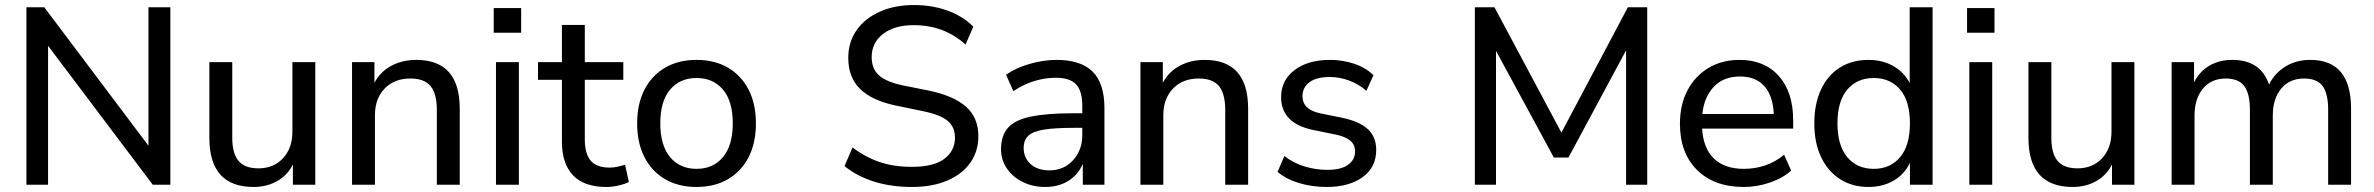

<svg xmlns="http://www.w3.org/2000/svg" viewBox="-20 -734 9436 763"><path d="M85 0V-705H156L570 -155V-705H657V0H587L171 -552V0Z M988 9Q812 9 812 -186V-487H903V-186Q903 -124 928 -94.5Q953 -65 1007 -65Q1067 -65 1104.5 -105Q1142 -145 1142 -211V-487H1233V0H1144V-80Q1121 -36 1080 -13.5Q1039 9 988 9Z M1379 0V-487H1468V-405Q1492 -450 1536 -473Q1580 -496 1634 -496Q1807 -496 1807 -302V0H1716V-297Q1716 -362 1691 -392Q1666 -422 1611 -422Q1547 -422 1508.5 -382Q1470 -342 1470 -276V0Z M1942 -604V-702H2051V-604ZM1951 0V-487H2042V0Z M2390 9Q2301 9 2257 -37.5Q2213 -84 2213 -171V-417H2118V-487H2213V-635H2304V-487H2457V-417H2304V-179Q2304 -124 2327 -96Q2350 -68 2403 -68Q2419 -68 2434.5 -71.5Q2450 -75 2464 -79L2479 -11Q2465 -3 2439 3Q2413 9 2390 9Z M2748 9Q2676 9 2623 -22Q2570 -53 2541 -109.5Q2512 -166 2512 -244Q2512 -321 2541 -377.5Q2570 -434 2623 -465Q2676 -496 2748 -496Q2820 -496 2873 -465Q2926 -434 2955 -377.5Q2984 -321 2984 -244Q2984 -166 2955 -109.5Q2926 -53 2873 -22Q2820 9 2748 9ZM2748 -63Q2814 -63 2853 -109.5Q2892 -156 2892 -244Q2892 -332 2853 -378Q2814 -424 2748 -424Q2682 -424 2643 -378Q2604 -332 2604 -244Q2604 -156 2643 -109.5Q2682 -63 2748 -63Z M3604 9Q3521 9 3453 -12.5Q3385 -34 3336 -74L3368 -148Q3418 -110 3474.5 -90.5Q3531 -71 3604 -71Q3691 -71 3733 -103Q3775 -135 3775 -187Q3775 -230 3745 -254.5Q3715 -279 3644 -293L3538 -315Q3444 -335 3397.5 -381Q3351 -427 3351 -504Q3351 -567 3384 -614Q3417 -661 3476 -687.5Q3535 -714 3612 -714Q3684 -714 3745 -692Q3806 -670 3848 -628L3817 -557Q3732 -634 3611 -634Q3534 -634 3489 -599Q3444 -564 3444 -507Q3444 -461 3472.5 -435Q3501 -409 3566 -395L3671 -374Q3771 -353 3819.5 -309.5Q3868 -266 3868 -193Q3868 -133 3836 -87.5Q3804 -42 3744.5 -16.5Q3685 9 3604 9Z M4134 9Q4084 9 4044 -11Q4004 -31 3981 -65Q3958 -99 3958 -141Q3958 -194 3985 -225.5Q4012 -257 4076 -270.5Q4140 -284 4248 -284H4281V-313Q4281 -372 4256.5 -398.5Q4232 -425 4176 -425Q4134 -425 4092 -412.5Q4050 -400 4007 -372L3978 -437Q4016 -464 4071.5 -480Q4127 -496 4178 -496Q4275 -496 4322 -449.5Q4369 -403 4369 -304V0H4283V-83Q4265 -40 4226 -15.5Q4187 9 4134 9ZM4151 -57Q4207 -57 4244 -97Q4281 -137 4281 -198V-226H4250Q4172 -226 4128.5 -219Q4085 -212 4066.5 -194.5Q4048 -177 4048 -146Q4048 -107 4075.5 -82Q4103 -57 4151 -57Z M4512 0V-487H4601V-405Q4625 -450 4669 -473Q4713 -496 4767 -496Q4940 -496 4940 -302V0H4849V-297Q4849 -362 4824 -392Q4799 -422 4744 -422Q4680 -422 4641.5 -382Q4603 -342 4603 -276V0Z M5252 9Q5194 9 5142.5 -6.5Q5091 -22 5057 -51L5084 -114Q5120 -86 5164.5 -72.5Q5209 -59 5254 -59Q5309 -59 5337 -79Q5365 -99 5365 -132Q5365 -159 5346 -175Q5327 -191 5289 -199L5196 -218Q5071 -245 5071 -348Q5071 -415 5124.5 -455.5Q5178 -496 5265 -496Q5316 -496 5362 -480.5Q5408 -465 5438 -435L5410 -373Q5381 -399 5342.5 -413.5Q5304 -428 5265 -428Q5211 -428 5183.5 -407Q5156 -386 5156 -352Q5156 -299 5225 -284L5318 -265Q5383 -251 5416 -220.5Q5449 -190 5449 -138Q5449 -69 5395 -30Q5341 9 5252 9Z M5841 0V-705H5919L6185 -207L6449 -705H6526V0H6442V-534L6213 -108H6155L5925 -532V0Z M6910 9Q6792 9 6724 -58.5Q6656 -126 6656 -242Q6656 -318 6686 -375Q6716 -432 6769.5 -464Q6823 -496 6893 -496Q6992 -496 7049 -432Q7106 -368 7106 -256V-223H6744Q6749 -144 6791.5 -103.5Q6834 -63 6910 -63Q6953 -63 6993 -76Q7033 -89 7070 -119L7098 -56Q7065 -26 7013.5 -8.5Q6962 9 6910 9ZM6895 -430Q6829 -430 6790.5 -389Q6752 -348 6745 -281H7029Q7026 -352 6992 -391Q6958 -430 6895 -430Z M7405 9Q7341 9 7292.5 -22Q7244 -53 7217 -109.5Q7190 -166 7190 -244Q7190 -321 7216.5 -378Q7243 -435 7291.5 -465.5Q7340 -496 7405 -496Q7461 -496 7504 -471.5Q7547 -447 7569 -404V-705H7660V0H7570V-87Q7549 -42 7505.5 -16.5Q7462 9 7405 9ZM7426 -63Q7492 -63 7531 -109.5Q7570 -156 7570 -244Q7570 -332 7531 -378Q7492 -424 7426 -424Q7360 -424 7321 -378Q7282 -332 7282 -244Q7282 -156 7321 -109.5Q7360 -63 7426 -63Z M7797 -604V-702H7906V-604ZM7806 0V-487H7897V0Z M8217 9Q8041 9 8041 -186V-487H8132V-186Q8132 -124 8157 -94.5Q8182 -65 8236 -65Q8296 -65 8333.5 -105Q8371 -145 8371 -211V-487H8462V0H8373V-80Q8350 -36 8309 -13.5Q8268 9 8217 9Z M8610 0V-487H8699V-407Q8721 -450 8760 -473Q8799 -496 8851 -496Q8964 -496 8997 -398Q9019 -443 9062 -469.5Q9105 -496 9161 -496Q9323 -496 9323 -302V0H9232V-298Q9232 -362 9210 -392Q9188 -422 9136 -422Q9079 -422 9045.5 -382Q9012 -342 9012 -274V0H8921V-298Q8921 -362 8898.5 -392Q8876 -422 8825 -422Q8768 -422 8734.5 -382Q8701 -342 8701 -274V0Z"/></svg>

Font: Nunito Sans Medium
Style: Regular
Weight: 500
Designer: Vernon Adams
Foundry: Vernon Adams
Version: Version 3.101; ttfautohint (v1.8.4.7-5d5b);gftools[0.9.27]